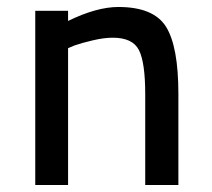

<svg xmlns="http://www.w3.org/2000/svg" viewBox="-20 -530 606 550"><path d="M175 0H81V-499H175V-470Q257 -510 319 -510Q420 -510 455.5 -453.5Q491 -397 491 -261V0H396V-260Q396 -351 378 -386.5Q360 -422 303 -422Q278 -422 246 -414.5Q214 -407 194 -400L175 -392Z"/></svg>

Font: TitilliumText22L Lt
Style: Medium
Weight: 500
Designer: Campivisivi
Foundry: Campivisivi
Version: 1.000